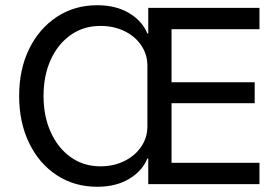

<svg xmlns="http://www.w3.org/2000/svg" viewBox="-20 -705 1063 735"><path d="M352.5 10Q265 10 197.5 -34.2Q130 -78.3 91.7 -157.1Q53.3 -235.8 53.3 -337.5Q53.3 -440 91.7 -517.9Q130 -595.8 197.5 -640.4Q265 -685 352.5 -685Q424.2 -685 474.6 -654.6Q525 -624.2 544.2 -576.7H547.5V-675H973.3V-593.3H636.7V-390H955V-310H636.7V-81.7H973.3V0H547.5V-98.3H544.2Q525 -50.8 474.6 -20.4Q424.2 10 352.5 10ZM364.2 -68.3Q415.8 -68.3 456.7 -88.8Q497.5 -109.2 520.8 -143.8Q544.2 -178.3 544.2 -220.8V-453.3Q544.2 -496.7 520.8 -531.2Q497.5 -565.8 456.7 -585.8Q415.8 -605.8 364.2 -605.8Q300 -605.8 250.8 -571.2Q201.7 -536.7 174.2 -476.3Q146.7 -415.8 146.7 -337.5Q146.7 -260 174.2 -199.2Q201.7 -138.3 250.8 -103.3Q300 -68.3 364.2 -68.3Z"/></svg>

Font: Funnel Sans Light
Style: Regular
Weight: 400
Version: Version 1.000